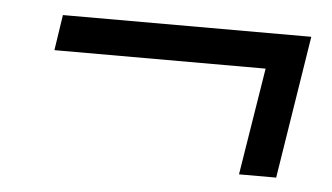

<svg xmlns="http://www.w3.org/2000/svg" viewBox="-32 -467 613 355"><g transform="rotate(5 274.5 -289.5)"><path d="M422 -157 454 -356H62L72 -422H533L491 -157Z"/></g></svg>

Font: Nunito Sans 10pt SemiCondensed Medium
Style: Italic
Weight: 500
Width: 4
Italic angle: -9°
Designer: Vernon Adams
Foundry: Vernon Adams
Version: Version 3.101;gftools[0.9.27]